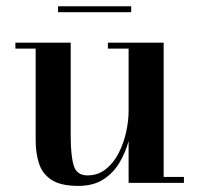

<svg xmlns="http://www.w3.org/2000/svg" viewBox="-20 -600 654 630"><path d="M170.5 -579.5H410.5V-560H170.5ZM212 -460V-154.5Q212 -91.5 221.5 -58Q231 -24.5 267 -24.5Q301.5 -24.5 327 -44.8Q352.5 -65 369 -97Q385.5 -129 393.8 -166Q402 -203 402 -236V-440.5H334V-460H517V-19.5H583.5V0H402V-137.5Q392 -100 372 -66.2Q352 -32.5 319 -11.2Q286 10 237 10Q179.5 10 149.2 -9.8Q119 -29.5 108 -63.5Q97 -97.5 97 -141V-440.5H30.5V-460Z"/></svg>

Font: Bodoni* 11pt Medium
Style: Regular
Weight: 500
Version: Version 2.3